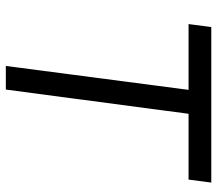

<svg xmlns="http://www.w3.org/2000/svg" viewBox="-62 -664 727 642"><g transform="rotate(90 301.0 -342.5)"><path d="M280 -610H60L70 -686H590L580 -610H360L279 1H200Z"/></g></svg>

Font: Bellota Text
Style: Bold Italic
Weight: 700
Italic angle: -7.5°
Designer: Kemie Guaida
Foundry: Kemie Guaida
Version: Version 4.001